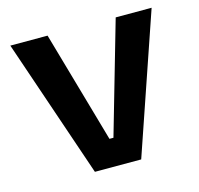

<svg xmlns="http://www.w3.org/2000/svg" viewBox="-83 -610 722 697"><g transform="rotate(-15 278.5 -261.0)"><path d="M191 0 13 -522H153L273 -102H288L409 -522H544L365 0Z"/></g></svg>

Font: Bricolage Grotesque 18pt SemiBold
Style: Regular
Weight: 600
Version: Version 1.001;gftools[0.9.33.dev8+g029e19f]